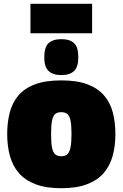

<svg xmlns="http://www.w3.org/2000/svg" viewBox="-20 -985 648 1015"><path d="M18 -276Q18 -338 31.5 -390Q45 -442 77 -480Q109 -518 164.5 -539Q220 -560 304 -560Q388 -560 443 -539Q498 -518 530.5 -480Q563 -442 576.5 -390Q590 -338 590 -276Q590 -213 575.5 -160.5Q561 -108 528 -70Q495 -32 440 -11Q385 10 304 10Q223 10 168 -11Q113 -32 80 -70Q47 -108 32.5 -160.5Q18 -213 18 -276ZM250 -276Q250 -230 255 -204.5Q260 -179 272 -169Q284 -159 304 -159Q324 -159 335.5 -169Q347 -179 352.5 -204.5Q358 -230 358 -276Q358 -322 353 -347Q348 -372 336.5 -382Q325 -392 304 -392Q283 -392 271.5 -382Q260 -372 255 -347Q250 -322 250 -276ZM304 -588Q260 -588 237 -609.5Q214 -631 214 -683Q214 -736 237 -757Q260 -778 304 -778Q349 -778 371.5 -757Q394 -736 394 -683Q394 -631 371.5 -609.5Q349 -588 304 -588ZM141 -809V-965H467V-809Z"/></svg>

Font: Georama ExtraCondensed Thin Black
Style: Regular
Weight: 900
Version: Version 1.001